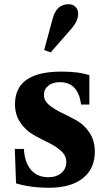

<svg xmlns="http://www.w3.org/2000/svg" viewBox="-20 -879 509 909"><path d="M271 -540Q354 -540 403 -523V-384H364Q350 -490 264 -490Q230 -490 209 -473.5Q188 -457 188 -430Q188 -402 213 -381.5Q238 -361 273 -344.5Q308 -328 343.5 -308Q379 -288 404 -250.5Q429 -213 429 -161Q429 -80 372 -35Q315 10 212 10Q124 10 56 -11L50 -174H93Q97 -109 127 -74.5Q157 -40 209 -40Q247 -40 270.5 -60Q294 -80 294 -112Q294 -142 269 -164.5Q244 -187 208.5 -204Q173 -221 137 -241.5Q101 -262 76 -299Q51 -336 51 -386Q51 -540 271 -540ZM220 -631 189 -642 230 -793Q248 -859 305 -859Q325 -859 337.5 -846.5Q350 -834 350 -814Q350 -779 317 -742Z"/></svg>

Font: Libre Caslon Text
Style: Bold
Weight: 700
Designer: Pablo Impallari, Rodrigo Fuenzalida
Foundry: Pablo Impallari, Rodrigo Fuenzalida
Version: Version 1.002